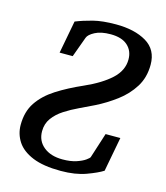

<svg xmlns="http://www.w3.org/2000/svg" viewBox="-106 -769 747 866"><g transform="rotate(15 267.0 -335.5)"><path d="M480 -196.8 449.7 -36.1Q424.8 -20 375.5 -2Q326.2 16.1 257.8 16.1Q176.8 16.1 126.5 -4.6Q76.2 -25.4 53.2 -60.5Q30.3 -95.7 30.3 -138.2Q30.3 -199.7 59.1 -242.9Q87.9 -286.1 139.6 -319.3Q191.4 -352.5 260.3 -382.8Q337.4 -417 380.6 -457Q423.8 -497.1 423.8 -548.3Q423.8 -588.9 396.5 -613.3Q369.1 -637.7 317.4 -637.7Q272 -637.7 244.4 -623Q216.8 -608.4 211.4 -592.8L176.8 -498H115.7L144.5 -650.9Q179.7 -665 222.7 -676Q265.6 -687 329.1 -687Q416 -687 471.2 -654.3Q526.4 -621.6 526.4 -551.3Q526.4 -491.7 498.3 -446.8Q470.2 -401.9 425.8 -368.7Q381.3 -335.4 332.5 -311Q300.3 -294.9 265.1 -278.6Q230 -262.2 199.5 -242.4Q168.9 -222.7 149.9 -196.5Q130.9 -170.4 130.9 -135.3Q130.9 -90.3 164.1 -63.2Q197.3 -36.1 252.4 -36.1Q290 -36.1 316.4 -44.9Q342.8 -53.7 357.4 -64.2Q372.1 -74.7 373.5 -79.6L411.1 -196.8Z"/></g></svg>

Font: Charis
Style: Italic
Weight: 400
Italic angle: -11°
Designer: Walt Agee, Miriam Martin, Annie Olsen, Victor Gaultney, Lorna Priest, Alan Ward, Bob Hallissy, Martin Hosken, Sharon Cor
Foundry: SIL Global
Version: Version 7.000